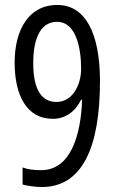

<svg xmlns="http://www.w3.org/2000/svg" viewBox="-20 -744 469 774"><path d="M383 -417C383 -614 322 -724 211 -724C94 -724 39 -621 39 -492C39 -362 86 -265 193 -265C242 -265 282 -292 307 -342H311C306 -197 264 -58 146 -58C115 -58 92 -61 71 -69V0C90 5 124 10 148 10C312 10 383 -150 383 -417ZM210 -656C289 -656 307 -544 307 -467C307 -398 270 -333 208 -333C152 -333 114 -375 114 -490C114 -602 151 -656 210 -656Z"/></svg>

Font: Noto Sans Sinhala UI ExtraCondensed
Style: Regular
Weight: 400
Width: 2
Designer: Jelle Bosma - Monotype Design Team
Foundry: Monotype Imaging Inc.
Version: Version 2.006